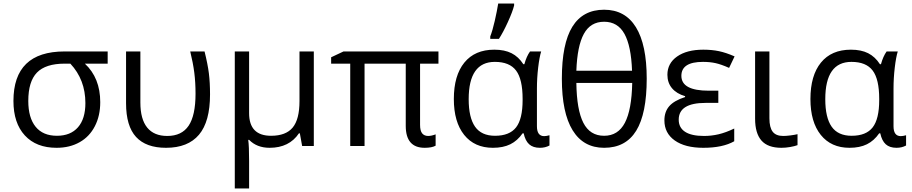

<svg xmlns="http://www.w3.org/2000/svg" viewBox="-20 -826 5159 1086"><path d="M460 -466H589V-535H345Q56 -535 56 -255Q56 -130 120.5 -60Q185 10 300 10Q375 10 431 -22Q486 -53 516.5 -112Q547 -171 547 -248Q547 -385 460 -466ZM346 -466H378Q463 -375 463 -243Q463 -154 421 -106Q379 -58 302 -58Q223 -58 181.5 -109Q140 -160 140 -255Q140 -365 189 -415.5Q238 -466 346 -466Z M1168 -292Q1168 -359 1161.5 -411Q1155 -463 1137 -535H1056Q1072 -470 1079 -415Q1086 -360 1086 -296Q1086 -173 1047 -115Q1008 -57 926 -57Q851 -57 812.5 -104.5Q774 -152 774 -246V-535H693V-242Q693 -113 749.5 -51.5Q806 10 919 10Q1043 10 1105.5 -64Q1168 -138 1168 -292Z M1308 -535V240H1389V84Q1389 -1 1384 -35H1389Q1433 10 1505 10Q1616 10 1671 -72H1676L1689 0H1755V-535H1674V-254Q1674 -151 1635.5 -104.5Q1597 -58 1513 -58Q1389 -58 1389 -186V-535Z M2356 -120V-466H2460V-535H1923L1853 -502V-466H1961V0H2042V-466H2275V-114Q2275 10 2382 10Q2423 10 2444 -2V-66Q2420 -57 2402 -57Q2380 -57 2368 -71.5Q2356 -86 2356 -120Z M2802 -606Q2826 -643 2852.5 -701Q2879 -759 2888 -795V-806H2798Q2791 -763 2778.5 -708Q2766 -653 2753 -620V-606ZM2936 -72H2942Q2951 -30 2973 -10Q2995 10 3034 10Q3064 10 3088 -3V-61Q3070 -56 3058 -56Q3017 -56 3017 -112V-326Q3017 -384 3024 -443.5Q3031 -503 3041 -535H2978Q2958 -507 2946 -463H2940Q2913 -505 2873.5 -525Q2834 -545 2776 -545Q2666 -545 2606.5 -472Q2547 -399 2547 -266Q2547 -136 2605.5 -63Q2664 10 2768 10Q2826 10 2866.5 -10Q2907 -30 2936 -72ZM2631 -265Q2631 -476 2779 -476Q2862 -476 2899 -427Q2936 -378 2936 -267V-260Q2936 -153 2899 -105.5Q2862 -58 2780 -58Q2703 -58 2667 -109.5Q2631 -161 2631 -265Z M3397 -771Q3277 -771 3217.5 -675Q3158 -579 3158 -381Q3158 -188 3219 -89Q3280 10 3397 10Q3519 10 3578.5 -86.5Q3638 -183 3638 -381Q3638 -573 3577 -672Q3516 -771 3397 -771ZM3555 -426H3240Q3245 -566 3282.5 -634.5Q3320 -703 3397 -703Q3474 -703 3512 -634.5Q3550 -566 3555 -426ZM3240 -357H3556Q3553 -205 3514.5 -131.5Q3476 -58 3397 -58Q3317 -58 3279.5 -131.5Q3242 -205 3240 -357Z M3834 -397Q3834 -476 3956 -476Q3995 -476 4027 -469Q4059 -462 4104 -442L4135 -507Q4087 -528 4047 -536.5Q4007 -545 3958 -545Q3865 -545 3810 -506.5Q3755 -468 3755 -403Q3755 -358 3781 -327Q3807 -296 3855 -282V-277Q3793 -257 3765.5 -225.5Q3738 -194 3738 -145Q3738 -73 3796.5 -31.5Q3855 10 3958 10Q4068 10 4133 -27V-99Q4085 -76 4044.5 -66.5Q4004 -57 3962 -57Q3891 -57 3855 -80.5Q3819 -104 3819 -149Q3819 -244 3971 -244H4043V-313H3989Q3834 -313 3834 -397Z M4251 -155Q4251 -72 4287 -31Q4323 10 4400 10Q4424 10 4449.5 5.5Q4475 1 4491 -5V-67Q4474 -63 4450.5 -60Q4427 -57 4410 -57Q4369 -57 4350.5 -81Q4332 -105 4332 -157V-535H4251Z M4953 -72H4959Q4968 -30 4990 -10Q5012 10 5051 10Q5081 10 5105 -3V-61Q5087 -56 5075 -56Q5034 -56 5034 -112V-326Q5034 -384 5041 -443.5Q5048 -503 5058 -535H4995Q4975 -507 4963 -463H4957Q4930 -505 4890.5 -525Q4851 -545 4793 -545Q4683 -545 4623.5 -472Q4564 -399 4564 -266Q4564 -136 4622.5 -63Q4681 10 4785 10Q4843 10 4883.5 -10Q4924 -30 4953 -72ZM4648 -265Q4648 -476 4796 -476Q4879 -476 4916 -427Q4953 -378 4953 -267V-260Q4953 -153 4916 -105.5Q4879 -58 4797 -58Q4720 -58 4684 -109.5Q4648 -161 4648 -265Z"/></svg>

Font: OpenSansMMV
Style: Regular
Weight: 400
Designer: Steve Matteson
Foundry: Ascender Corporation
Version: Version 4.000